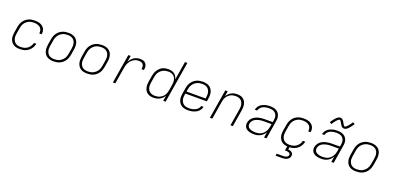

<svg xmlns="http://www.w3.org/2000/svg" viewBox="8 -1875 6585 3220"><g transform="rotate(20 3300.0 -265.0)"><path d="M245 8Q215 8 186 2Q157 -4 133.5 -19Q110 -34 94 -57Q78 -80 70 -107.5Q62 -135 62.5 -165Q63 -195 68 -226L85 -326Q89 -353 98.5 -380Q108 -407 124.5 -431.5Q141 -456 164 -475.5Q187 -495 213.5 -507Q240 -519 268 -523.5Q296 -528 323 -528Q349 -528 374.5 -524.5Q400 -521 423 -512Q446 -503 464.5 -487.5Q483 -472 495 -451Q507 -430 510.5 -405Q514 -380 509 -354V-350H467V-353Q470 -373 467 -393Q464 -413 455 -429.5Q446 -446 431.5 -458Q417 -470 398.5 -477Q380 -484 360.5 -487Q341 -490 320 -490Q298 -490 274.5 -485.5Q251 -481 229.5 -470.5Q208 -460 189.5 -443.5Q171 -427 158 -407Q145 -387 137.5 -364.5Q130 -342 127 -319L110 -219Q106 -195 105.5 -171Q105 -147 111 -125Q117 -103 129 -84Q141 -65 159.5 -52.5Q178 -40 201.5 -35Q225 -30 249 -30Q279 -30 310 -37.5Q341 -45 368 -64Q395 -83 413 -111.5Q431 -140 437 -170H479Q475 -145 463.5 -120Q452 -95 435 -73.5Q418 -52 395.5 -35.5Q373 -19 348 -9Q323 1 297 4.5Q271 8 245 8Z M849 8Q818 8 789 2Q760 -4 736 -18.5Q712 -33 695.5 -56Q679 -79 671 -107Q663 -135 663 -165Q663 -195 668 -226L685 -326Q689 -353 698.5 -380Q708 -407 724.5 -431.5Q741 -456 764.5 -475.5Q788 -495 814.5 -507Q841 -519 869 -523.5Q897 -528 924 -528Q955 -528 984 -522Q1013 -516 1037 -501.5Q1061 -487 1078 -464Q1095 -441 1102.5 -413Q1110 -385 1110.5 -355Q1111 -325 1105 -294L1089 -194Q1084 -167 1074.5 -140Q1065 -113 1048.5 -88.5Q1032 -64 1009 -44.5Q986 -25 959.5 -13Q933 -1 904.5 3.5Q876 8 849 8ZM850 -30Q872 -30 895.5 -34Q919 -38 940.5 -48.5Q962 -59 981.5 -75.5Q1001 -92 1014.5 -112.5Q1028 -133 1035.5 -155.5Q1043 -178 1047 -201L1064 -301Q1068 -325 1068 -349Q1068 -373 1062.5 -395Q1057 -417 1044.5 -436Q1032 -455 1013 -467.5Q994 -480 971.5 -485Q949 -490 924 -490Q902 -490 878.5 -486Q855 -482 833 -471.5Q811 -461 792 -444.5Q773 -428 759.5 -407.5Q746 -387 738 -364.5Q730 -342 727 -319L710 -219Q706 -195 705.5 -171Q705 -147 711 -125Q717 -103 729 -84Q741 -65 760 -52.5Q779 -40 802 -35Q825 -30 850 -30Z M1449 8Q1418 8 1389 2Q1360 -4 1336 -18.5Q1312 -33 1295.5 -56Q1279 -79 1271 -107Q1263 -135 1263 -165Q1263 -195 1268 -226L1285 -326Q1289 -353 1298.5 -380Q1308 -407 1324.5 -431.5Q1341 -456 1364.5 -475.5Q1388 -495 1414.5 -507Q1441 -519 1469 -523.5Q1497 -528 1524 -528Q1555 -528 1584 -522Q1613 -516 1637 -501.5Q1661 -487 1678 -464Q1695 -441 1702.5 -413Q1710 -385 1710.5 -355Q1711 -325 1705 -294L1689 -194Q1684 -167 1674.5 -140Q1665 -113 1648.5 -88.5Q1632 -64 1609 -44.5Q1586 -25 1559.5 -13Q1533 -1 1504.5 3.5Q1476 8 1449 8ZM1450 -30Q1472 -30 1495.5 -34Q1519 -38 1540.5 -48.5Q1562 -59 1581.5 -75.5Q1601 -92 1614.5 -112.5Q1628 -133 1635.5 -155.5Q1643 -178 1647 -201L1664 -301Q1668 -325 1668 -349Q1668 -373 1662.5 -395Q1657 -417 1644.5 -436Q1632 -455 1613 -467.5Q1594 -480 1571.5 -485Q1549 -490 1524 -490Q1502 -490 1478.5 -486Q1455 -482 1433 -471.5Q1411 -461 1392 -444.5Q1373 -428 1359.5 -407.5Q1346 -387 1338 -364.5Q1330 -342 1327 -319L1310 -219Q1306 -195 1305.5 -171Q1305 -147 1311 -125Q1317 -103 1329 -84Q1341 -65 1360 -52.5Q1379 -40 1402 -35Q1425 -30 1450 -30Z M1908 0 1994 -520H2037L2018 -408Q2031 -433 2050.5 -456.5Q2070 -480 2095 -496.5Q2120 -513 2148 -520.5Q2176 -528 2203 -528Q2224 -528 2243.5 -524.5Q2263 -521 2279.5 -512Q2296 -503 2307.5 -487.5Q2319 -472 2324.5 -453.5Q2330 -435 2329.5 -415Q2329 -395 2326 -374H2283Q2286 -397 2285 -419Q2284 -441 2272 -458Q2260 -475 2240 -482.5Q2220 -490 2197 -490Q2173 -490 2148 -484Q2123 -478 2100.5 -464Q2078 -450 2060 -430Q2042 -410 2029.5 -387Q2017 -364 2010 -340Q2003 -316 1999 -291L1951 0Z M2632 8Q2603 8 2575.5 1.5Q2548 -5 2525.5 -21Q2503 -37 2488.5 -60Q2474 -83 2468 -110.5Q2462 -138 2462.5 -167Q2463 -196 2468 -226L2485 -326Q2489 -352 2497.5 -378Q2506 -404 2521 -428Q2536 -452 2556.5 -472Q2577 -492 2601.5 -505Q2626 -518 2653.5 -523Q2681 -528 2707 -528Q2737 -528 2765.5 -521Q2794 -514 2816 -497.5Q2838 -481 2852.5 -456.5Q2867 -432 2873 -404L2927 -735H2970L2849 0H2806L2822 -97Q2808 -72 2787 -51Q2766 -30 2740 -16.5Q2714 -3 2686.5 2.5Q2659 8 2632 8ZM2646 -30Q2668 -30 2690.5 -34Q2713 -38 2734.5 -48Q2756 -58 2775 -74.5Q2794 -91 2806.5 -110.5Q2819 -130 2827 -152.5Q2835 -175 2838 -197L2855 -297Q2859 -321 2859.5 -345Q2860 -369 2855 -391.5Q2850 -414 2838.5 -433.5Q2827 -453 2808.5 -466Q2790 -479 2767 -484.5Q2744 -490 2720 -490Q2698 -490 2674.5 -485.5Q2651 -481 2629.5 -470.5Q2608 -460 2589.5 -443.5Q2571 -427 2558 -407Q2545 -387 2537.5 -364.5Q2530 -342 2527 -319L2510 -219Q2506 -195 2505.5 -171.5Q2505 -148 2510.5 -126Q2516 -104 2528 -85Q2540 -66 2558.5 -53.5Q2577 -41 2599.5 -35.5Q2622 -30 2646 -30Z M3249 8Q3218 8 3189 2Q3160 -4 3136 -18.5Q3112 -33 3095.5 -56Q3079 -79 3070.5 -107Q3062 -135 3062.5 -165Q3063 -195 3068 -226L3085 -326Q3089 -353 3098.5 -380Q3108 -407 3124.5 -431.5Q3141 -456 3164.5 -475.5Q3188 -495 3214.5 -507Q3241 -519 3268.5 -523.5Q3296 -528 3324 -528Q3354 -528 3383.5 -522Q3413 -516 3437 -501.5Q3461 -487 3478 -464Q3495 -441 3502.5 -413Q3510 -385 3510.5 -355Q3511 -325 3505 -294L3497 -241H3114L3110 -219Q3106 -195 3105.5 -171Q3105 -147 3111.5 -124.5Q3118 -102 3130.5 -83.5Q3143 -65 3162 -52.5Q3181 -40 3204.5 -35Q3228 -30 3253 -30Q3271 -30 3289 -32Q3307 -34 3325 -38.5Q3343 -43 3360.5 -51Q3378 -59 3393.5 -71.5Q3409 -84 3419.5 -100.5Q3430 -117 3435 -135H3477Q3472 -112 3459.5 -90.5Q3447 -69 3428.5 -51.5Q3410 -34 3388 -22.5Q3366 -11 3342.5 -4Q3319 3 3295.5 5.5Q3272 8 3249 8ZM3120 -279H3460L3464 -301Q3468 -325 3468 -349Q3468 -373 3462.5 -395Q3457 -417 3444.5 -436Q3432 -455 3413 -467.5Q3394 -480 3371 -485Q3348 -490 3324 -490Q3301 -490 3278 -486Q3255 -482 3233 -471.5Q3211 -461 3192 -444.5Q3173 -428 3159.5 -407.5Q3146 -387 3138 -364.5Q3130 -342 3127 -319Z M3639 0 3725 -520H3768L3752 -424Q3766 -449 3786.5 -469.5Q3807 -490 3831.5 -503.5Q3856 -517 3883 -522.5Q3910 -528 3937 -528Q3966 -528 3993.5 -521.5Q4021 -515 4043 -499Q4065 -483 4078.5 -459.5Q4092 -436 4098 -408.5Q4104 -381 4103 -352Q4102 -323 4097 -294L4049 0H4006L4056 -301Q4059 -324 4060 -347.5Q4061 -371 4055.5 -393Q4050 -415 4039 -434Q4028 -453 4010 -466Q3992 -479 3970 -484.5Q3948 -490 3924 -490Q3902 -490 3880 -486Q3858 -482 3836.5 -471.5Q3815 -461 3797 -444.5Q3779 -428 3766 -408.5Q3753 -389 3746 -367Q3739 -345 3735 -323L3682 0Z M4430 8Q4407 8 4384.5 5.5Q4362 3 4340.5 -3.5Q4319 -10 4300.5 -21.5Q4282 -33 4269.5 -50.5Q4257 -68 4253 -90.5Q4249 -113 4253 -137Q4258 -163 4271.5 -188Q4285 -213 4306.5 -231.5Q4328 -250 4354 -262Q4380 -274 4406.5 -280.5Q4433 -287 4459.5 -289.5Q4486 -292 4512 -292H4654L4661 -331Q4664 -352 4663.5 -374Q4663 -396 4656 -415Q4649 -434 4635.5 -449Q4622 -464 4603.5 -473.5Q4585 -483 4564 -486.5Q4543 -490 4521 -490Q4503 -490 4485 -488Q4467 -486 4449 -481.5Q4431 -477 4413.5 -469Q4396 -461 4381.5 -448.5Q4367 -436 4356.5 -419Q4346 -402 4342 -385H4300Q4305 -408 4316.5 -429.5Q4328 -451 4346 -468.5Q4364 -486 4386 -497.5Q4408 -509 4431 -516Q4454 -523 4477.5 -525.5Q4501 -528 4524 -528Q4552 -528 4579 -523.5Q4606 -519 4629.5 -507Q4653 -495 4670 -476Q4687 -457 4696.5 -432Q4706 -407 4706.5 -379.5Q4707 -352 4702 -324L4649 0H4606L4622 -101Q4608 -76 4587 -54Q4566 -32 4540 -18Q4514 -4 4486 2Q4458 8 4430 8ZM4444 -30Q4467 -30 4490.5 -34.5Q4514 -39 4536 -50Q4558 -61 4576 -78Q4594 -95 4607.5 -116Q4621 -137 4628.5 -160Q4636 -183 4640 -206L4648 -254H4513Q4491 -254 4469.5 -252.5Q4448 -251 4426.5 -246Q4405 -241 4383.5 -232.5Q4362 -224 4343 -210.5Q4324 -197 4312 -177Q4300 -157 4296 -136Q4293 -117 4297 -99.5Q4301 -82 4312.5 -70Q4324 -58 4340 -50Q4356 -42 4372.5 -37.5Q4389 -33 4407.5 -31.5Q4426 -30 4444 -30Z M5045 8Q5015 8 4986 2Q4957 -4 4933.5 -19Q4910 -34 4894 -57Q4878 -80 4870 -107.5Q4862 -135 4862.5 -165Q4863 -195 4868 -226L4885 -326Q4889 -353 4898.5 -380Q4908 -407 4924.5 -431.5Q4941 -456 4964 -475.5Q4987 -495 5013.5 -507Q5040 -519 5068 -523.5Q5096 -528 5123 -528Q5149 -528 5174.5 -524.5Q5200 -521 5223 -512Q5246 -503 5264.5 -487.5Q5283 -472 5295 -451Q5307 -430 5310.5 -405Q5314 -380 5309 -354V-350H5267V-353Q5270 -373 5267 -393Q5264 -413 5255 -429.5Q5246 -446 5231.5 -458Q5217 -470 5198.5 -477Q5180 -484 5160.5 -487Q5141 -490 5120 -490Q5098 -490 5074.5 -485.5Q5051 -481 5029.5 -470.5Q5008 -460 4989.5 -443.5Q4971 -427 4958 -407Q4945 -387 4937.5 -364.5Q4930 -342 4927 -319L4910 -219Q4906 -195 4905.5 -171Q4905 -147 4911 -125Q4917 -103 4929 -84Q4941 -65 4959.5 -52.5Q4978 -40 5001.5 -35Q5025 -30 5049 -30Q5079 -30 5110 -37.5Q5141 -45 5168 -64Q5195 -83 5213 -111.5Q5231 -140 5237 -170H5279Q5275 -145 5263.5 -120Q5252 -95 5235 -73.5Q5218 -52 5195.5 -35.5Q5173 -19 5148 -9Q5123 1 5097 4.5Q5071 8 5045 8ZM4892 220 4898 183H5013Q5026 183 5040 181Q5054 179 5067.5 174Q5081 169 5091.5 158Q5102 147 5105 133Q5107 120 5099.5 109Q5092 98 5080.5 93Q5069 88 5056 86Q5043 84 5030 84H5009L5028 -30H5070L5056 50Q5074 52 5091 57Q5108 62 5122 72.5Q5136 83 5142 99.5Q5148 116 5144 135Q5142 149 5135.5 162.5Q5129 176 5117 186.5Q5105 197 5091.5 203.5Q5078 210 5064 213.5Q5050 217 5035.5 218.5Q5021 220 5007 220Z M5630 8Q5607 8 5584.5 5.5Q5562 3 5540.5 -3.5Q5519 -10 5500.5 -21.5Q5482 -33 5469.5 -50.5Q5457 -68 5453 -90.5Q5449 -113 5453 -137Q5458 -163 5471.5 -188Q5485 -213 5506.5 -231.5Q5528 -250 5554 -262Q5580 -274 5606.5 -280.5Q5633 -287 5659.5 -289.5Q5686 -292 5712 -292H5854L5861 -331Q5864 -352 5863.5 -374Q5863 -396 5856 -415Q5849 -434 5835.5 -449Q5822 -464 5803.5 -473.5Q5785 -483 5764 -486.5Q5743 -490 5721 -490Q5703 -490 5685 -488Q5667 -486 5649 -481.5Q5631 -477 5613.5 -469Q5596 -461 5581.5 -448.5Q5567 -436 5556.5 -419Q5546 -402 5542 -385H5500Q5505 -408 5516.5 -429.5Q5528 -451 5546 -468.5Q5564 -486 5586 -497.5Q5608 -509 5631 -516Q5654 -523 5677.5 -525.5Q5701 -528 5724 -528Q5752 -528 5779 -523.5Q5806 -519 5829.5 -507Q5853 -495 5870 -476Q5887 -457 5896.5 -432Q5906 -407 5906.5 -379.5Q5907 -352 5902 -324L5849 0H5806L5822 -101Q5808 -76 5787 -54Q5766 -32 5740 -18Q5714 -4 5686 2Q5658 8 5630 8ZM5644 -30Q5667 -30 5690.5 -34.5Q5714 -39 5736 -50Q5758 -61 5776 -78Q5794 -95 5807.5 -116Q5821 -137 5828.5 -160Q5836 -183 5840 -206L5848 -254H5713Q5691 -254 5669.5 -252.5Q5648 -251 5626.5 -246Q5605 -241 5583.5 -232.5Q5562 -224 5543 -210.5Q5524 -197 5512 -177Q5500 -157 5496 -136Q5493 -117 5497 -99.5Q5501 -82 5512.5 -70Q5524 -58 5540 -50Q5556 -42 5572.5 -37.5Q5589 -33 5607.5 -31.5Q5626 -30 5644 -30ZM5814 -598Q5806 -598 5799 -600Q5792 -602 5785.5 -605.5Q5779 -609 5774 -613.5Q5769 -618 5764 -623.5Q5759 -629 5755 -635Q5751 -641 5747.5 -647Q5744 -653 5740.5 -659Q5737 -665 5733 -672Q5729 -679 5725 -685.5Q5721 -692 5717.5 -697Q5714 -702 5709.5 -707.5Q5705 -713 5697 -713Q5693 -713 5688 -711Q5683 -709 5679.5 -706.5Q5676 -704 5672 -701Q5668 -698 5664 -694Q5660 -690 5657.5 -687.5Q5655 -685 5652.5 -682.5Q5650 -680 5647 -677Q5644 -674 5641.5 -670.5Q5639 -667 5636 -663.5Q5633 -660 5630 -656Q5627 -652 5624 -648Q5621 -644 5617.5 -639.5Q5614 -635 5610.5 -630Q5607 -625 5604 -620Q5601 -615 5597.5 -609.5Q5594 -604 5590 -598L5554 -619Q5561 -628 5566 -636.5Q5571 -645 5577 -653Q5583 -661 5588 -668Q5593 -675 5598 -681Q5603 -687 5608 -693Q5613 -699 5618 -704Q5623 -709 5627.5 -713.5Q5632 -718 5639 -724Q5646 -730 5652 -734.5Q5658 -739 5665.5 -742.5Q5673 -746 5681 -748Q5689 -750 5697 -750Q5705 -750 5711.5 -748.5Q5718 -747 5725 -743Q5732 -739 5737 -734.5Q5742 -730 5747 -724.5Q5752 -719 5756 -713.5Q5760 -708 5763.5 -701.5Q5767 -695 5770.5 -689Q5774 -683 5777.5 -676Q5781 -669 5785 -663Q5789 -657 5793 -652Q5797 -647 5801.5 -641Q5806 -635 5814 -635Q5818 -635 5823 -637.5Q5828 -640 5831 -642Q5834 -644 5838 -647Q5842 -650 5846.5 -654.5Q5851 -659 5853 -661Q5855 -663 5857.5 -666Q5860 -669 5863 -672Q5866 -675 5868.5 -678Q5871 -681 5874.5 -684.5Q5878 -688 5881 -692Q5884 -696 5886.5 -700.5Q5889 -705 5893 -709.5Q5897 -714 5900 -718.5Q5903 -723 5906.5 -728Q5910 -733 5913.5 -738.5Q5917 -744 5921 -750L5957 -730Q5950 -721 5944.5 -712Q5939 -703 5933.5 -695.5Q5928 -688 5922.5 -681Q5917 -674 5912 -667.5Q5907 -661 5902 -655.5Q5897 -650 5892.5 -645Q5888 -640 5883.5 -635Q5879 -630 5872 -624Q5865 -618 5859 -614Q5853 -610 5845 -606Q5837 -602 5829.5 -600Q5822 -598 5814 -598Z M6249 8Q6218 8 6189 2Q6160 -4 6136 -18.5Q6112 -33 6095.5 -56Q6079 -79 6071 -107Q6063 -135 6063 -165Q6063 -195 6068 -226L6085 -326Q6089 -353 6098.5 -380Q6108 -407 6124.5 -431.5Q6141 -456 6164.5 -475.5Q6188 -495 6214.5 -507Q6241 -519 6269 -523.5Q6297 -528 6324 -528Q6355 -528 6384 -522Q6413 -516 6437 -501.5Q6461 -487 6478 -464Q6495 -441 6502.5 -413Q6510 -385 6510.5 -355Q6511 -325 6505 -294L6489 -194Q6484 -167 6474.5 -140Q6465 -113 6448.5 -88.5Q6432 -64 6409 -44.5Q6386 -25 6359.5 -13Q6333 -1 6304.5 3.5Q6276 8 6249 8ZM6250 -30Q6272 -30 6295.5 -34Q6319 -38 6340.5 -48.5Q6362 -59 6381.5 -75.5Q6401 -92 6414.5 -112.5Q6428 -133 6435.5 -155.5Q6443 -178 6447 -201L6464 -301Q6468 -325 6468 -349Q6468 -373 6462.5 -395Q6457 -417 6444.5 -436Q6432 -455 6413 -467.5Q6394 -480 6371.5 -485Q6349 -490 6324 -490Q6302 -490 6278.5 -486Q6255 -482 6233 -471.5Q6211 -461 6192 -444.5Q6173 -428 6159.5 -407.5Q6146 -387 6138 -364.5Q6130 -342 6127 -319L6110 -219Q6106 -195 6105.5 -171Q6105 -147 6111 -125Q6117 -103 6129 -84Q6141 -65 6160 -52.5Q6179 -40 6202 -35Q6225 -30 6250 -30Z"/></g></svg>

Font: Iosevka XLt Ex Obl
Style: Regular
Weight: 200
Width: 7
Italic angle: -9°
Monospace: yes
Designer: Belleve Invis
Foundry: Belleve Invis
Version: Version 32.5.0; ttfautohint (v1.8.4)